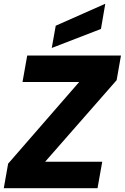

<svg xmlns="http://www.w3.org/2000/svg" viewBox="-21 -996 660 1016"><path d="M619.1 -702.1 596.2 -571.8 217.8 -140.1H520L495.1 0H-1L22 -129.9L397.9 -562H98.1L123 -702.1ZM273.9 -859.9 536.1 -976.1 513.2 -842.8 252.9 -742.2Z"/></svg>

Font: SVN-Poppins
Style: Bold Italic
Weight: 700
Italic angle: -10°
Designer: Ninad Kale (Devanagari), Jonny Pinhorn (Latin)
Foundry: Indian Type Foundry
Version: Version 3.002 2017